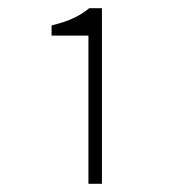

<svg xmlns="http://www.w3.org/2000/svg" viewBox="-20 -900 437 469"><path d="M196 -451H229V-880H198C174 -860 145 -847 106 -838V-813H196Z"/></svg>

Font: Noto Sans CJK SC Thin
Style: Regular
Weight: 100
Designer: Ryoko NISHIZUKA 西塚涼子 (kana, bopomofo & ideographs); Paul D. Hunt (Latin, Greek & Cyrillic); Sandoll Communications 산돌커뮤니
Foundry: Adobe
Version: Version 2.004;hotconv 1.0.118;makeotfexe 2.5.65603